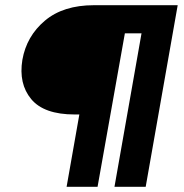

<svg xmlns="http://www.w3.org/2000/svg" viewBox="-20 -718 706 738"><path d="M341 -698H663L540 0H420L524 -590H460L355 0H236L285 -278H267Q149 -278 100 -337Q51 -396 66 -488Q82 -579 152.5 -638.5Q223 -698 341 -698Z"/></svg>

Font: Poppins SemiBold
Style: Italic
Weight: 600
Italic angle: -10°
Designer: Ninad Kale (Devanagari), Jonny Pinhorn (Latin)
Foundry: Indian Type Foundry
Version: Version 3.200;PS 1.000;hotconv 16.6.54;makeotf.lib2.5.65590